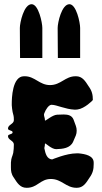

<svg xmlns="http://www.w3.org/2000/svg" viewBox="-20 -894 485 914"><path d="M361.5 -618V-761C361.5 -786 343.5 -874 310.5 -874C273.5 -874 254.5 -786 254.5 -761C254.5 -683 255.5 -674 255.5 -618ZM181.5 -618V-761C181.5 -786 163.5 -874 130.5 -874C93.5 -874 74.5 -786 74.5 -761C74.5 -683 75.5 -674 75.5 -618ZM43 -166C38 -145 34 -147 32 -120V-113C32 -108 31.9 -103.3 31.9 -98.8C31.9 -80.6 33.2 -65.6 46 -48C62 -23 76 0 106 0H108C158 0 172 -42 222 -42C274 -42 294 0 344 0H346C376 0 390 -23 406 -48C422 -70 426 -88 426 -113V-120C426 -153 386 -161 354 -164H345C295 -164 229 -135 228 -135C203 -137 196 -163 191 -189C193 -202 194 -199 194 -210C194 -211 195 -211 195 -211C199 -211 226 -184 247 -184H248C278 -185 314 -188 328 -219C340 -247 345 -254 345 -272C345 -289 340 -297 330 -325C322 -345 303 -349 283 -349C273 -349 262 -348 252 -348C230 -347 200 -320 195 -320C195 -320 194 -320 194 -321C194 -333.2 189.4 -339.6 189.4 -347.2C189.4 -349.6 189.8 -352.1 191 -355C198 -374 212 -394 224 -395H226C226.5 -395 226.9 -395 227.4 -395C248.9 -395 291 -374 335 -372C340 -372 345 -372 350 -373C382 -377 422 -416 422 -418C422 -443 418 -461 402 -483C386 -508 372 -531 342 -531H340C290 -531 270 -489 218 -489C168 -489 146 -531 98 -531H94C38 -531 36 -425 36 -400V-393C37 -381 38 -371 40 -361C44 -343 46 -344 46 -322C46 -303 18 -301 18 -282C18 -271 40 -275 40 -264C40 -253 18 -257 18 -246C18 -227 46 -225 46 -206C46 -192 45 -179 43 -166Z"/></svg>

Font: Chromatic Etruscan
Style: Regular
Weight: 400
Version: Version 000.910